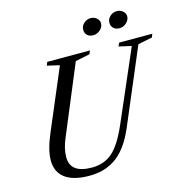

<svg xmlns="http://www.w3.org/2000/svg" viewBox="-135 -1099 1209 1238"><g transform="rotate(-15 469.0 -480.0)"><path d="M137.2 -319.8 310.1 -728 228 -747.1 236.8 -770H522L512.2 -747.1L416 -727.1L225.1 -269Q195.8 -201.2 195.8 -144Q195.8 -37.1 339.8 -37.1Q421.9 -37.1 477.5 -85.7Q533.2 -134.3 586.9 -258.8L790 -728L706.1 -747.1L716.8 -770H938L929.2 -747.1L834 -728L623 -230Q593.3 -159.7 557.4 -111.3Q521.5 -63 480.7 -37.1Q439.9 -11.2 399.4 -0.7Q358.9 9.8 310.1 9.8Q204.1 9.8 149.2 -31Q94.2 -71.8 94.2 -149.9Q94.2 -218.8 137.2 -319.8ZM579.1 -970.2Q602.1 -970.2 619.1 -955.8Q636.2 -941.4 636.2 -920.9Q636.2 -897 615.5 -877.9Q594.7 -858.9 568.8 -858.9Q543.5 -858.9 528.8 -872.8Q514.2 -886.7 514.2 -910.2Q514.2 -934.1 533.7 -952.1Q553.2 -970.2 579.1 -970.2ZM753.9 -970.2Q776.9 -970.2 793.9 -955.8Q811 -941.4 811 -920.9Q811 -897 790.5 -877.9Q770 -858.9 744.1 -858.9Q718.8 -858.9 703.9 -872.8Q689 -886.7 689 -910.2Q689 -934.1 708.5 -952.1Q728 -970.2 753.9 -970.2Z"/></g></svg>

Font: Libre Caslon Text
Style: Italic
Weight: 400
Italic angle: -25°
Designer: Pablo Impallari, Rodrigo Fuenzalida
Foundry: Pablo Impallari, Rodrigo Fuenzalida
Version: Version 1.002